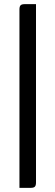

<svg xmlns="http://www.w3.org/2000/svg" viewBox="-20 -780 268 928"><path d="M101 -760C80 -760 74 -754 74 -733V128H127C148 128 154 122 154 101V-760Z"/></svg>

Font: Rationale One
Style: Regular
Weight: 400
Designer: Cyreal (www.cyreal.org)
Foundry: Cyreal (www.cyreal.org)
Version: Version 1.001